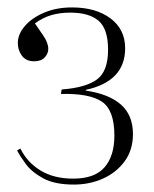

<svg xmlns="http://www.w3.org/2000/svg" viewBox="-20 -859 414 517"><path d="M179 -362Q127 -362 96 -379Q65 -396 49 -418Q33 -440 26 -454L35 -459Q53 -422 89 -400Q125 -378 177 -378Q235 -378 261.5 -408.5Q288 -439 288 -494Q288 -563 254 -585.5Q220 -608 144 -606L146 -618Q211 -623 241 -645Q271 -667 271 -725Q271 -781 245.5 -803Q220 -825 169 -825Q142 -825 119 -818.5Q96 -812 74 -796Q82 -784 96 -764Q110 -744 110 -727Q110 -715 100.5 -704.5Q91 -694 72 -694Q50 -694 39 -709Q28 -724 28 -743Q28 -767 47 -789Q66 -811 99 -825Q132 -839 174 -839Q238 -839 277.5 -809.5Q317 -780 317 -729Q317 -640 211 -617V-615Q273 -606 305.5 -577.5Q338 -549 338 -498Q338 -455 315.5 -424.5Q293 -394 257 -378Q221 -362 179 -362Z"/></svg>

Font: Literata 72pt ExtraLight
Style: Regular
Weight: 200
Designer: Latin by Veronika Burian and Jose Scaglione. Greek by Irene Vlachou. Cyrillic by Vera Evstafieva.
Foundry: TypeTogether
Version: Version 3.002